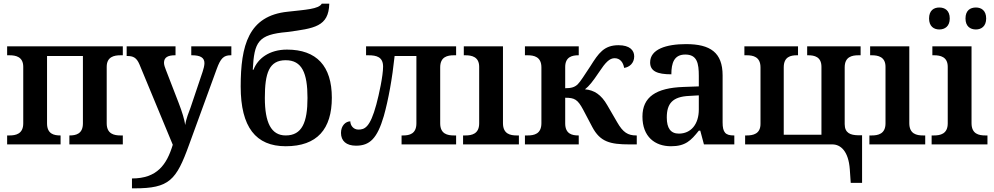

<svg xmlns="http://www.w3.org/2000/svg" viewBox="-20 -789 5431 1049"><path d="M19 0H311V-49H309C275 -49 237 -57 237 -115V-483H433V-115C433 -57 394 -49 361 -49H359V0H651V-49H638C604 -49 563 -57 563 -115V-424C563 -479 604 -487 638 -487H651V-536H19V-487H32C66 -487 107 -479 107 -424V-115C107 -57 66 -49 32 -49H19Z M701 240H715C905 240 943 196 1013 2L1164 -412C1185 -470 1202 -487 1240 -487H1244V-536H1025V-487H1029C1073 -487 1097 -475 1097 -444C1097 -432 1092 -411 1087 -397L1021 -201C1013 -180 996 -138 992 -106C988 -135 975 -178 956 -227L886 -408C881 -420 876 -435 876 -446C876 -476 898 -487 936 -487H939V-536H672V-483H675C707 -483 726 -475 742 -437L924 2C891 110 839 186 701 186Z M1541 10C1713 10 1793 -84 1793 -255C1793 -428 1710 -518 1548 -518C1451 -518 1388 -469 1365 -408H1361C1369 -561 1390 -600 1548 -614C1697 -634 1776 -643 1779 -769H1738C1722 -739 1648 -736 1552 -725C1337 -703 1295 -540 1295 -316C1295 -94 1378 10 1541 10ZM1541 -49C1461 -49 1427 -120 1427 -254C1427 -390 1450 -460 1541 -460C1630 -460 1660 -390 1660 -254C1660 -120 1630 -49 1541 -49Z M1925 7C2000 7 2041 -32 2077 -155C2102 -244 2123 -360 2136 -483H2255V-115C2255 -57 2216 -49 2183 -49H2174V0H2472V-49H2460C2425 -49 2385 -57 2385 -115V-421C2385 -479 2425 -487 2460 -487H2472V-536H1980V-487H1993C2037 -487 2073 -478 2073 -425C2073 -375 2051 -273 2036 -218C2002 -92 1972 -81 1938 -81C1910 -81 1894 -105 1894 -126C1869 -126 1843 -103 1843 -63C1843 -19 1872 7 1925 7Z M2510 0H2815V-49H2803C2768 -49 2728 -57 2728 -116V-536H2514V-487H2523C2557 -487 2598 -479 2598 -424V-115C2598 -57 2557 -49 2523 -49H2510Z M2848 0H3142V-49H3140C3106 -49 3068 -57 3068 -115V-255C3119 -255 3136 -246 3166 -190L3216 -95C3259 -14 3313 0 3420 0H3459V-49H3456C3411 -49 3384 -65 3352 -121L3298 -214C3265 -272 3226 -297 3176 -301C3199 -319 3218 -343 3253 -395C3288 -448 3310 -471 3338 -471C3368 -471 3385 -448 3390 -418C3419 -422 3445 -444 3445 -481C3445 -514 3421 -542 3359 -542C3280 -542 3250 -498 3206 -428C3172 -377 3152 -344 3136 -328C3120 -313 3102 -307 3068 -307V-423C3068 -479 3107 -487 3140 -487H3142V-536H2848V-487H2863C2897 -487 2938 -479 2938 -421V-116C2938 -57 2898 -49 2863 -49H2848Z M3646 10C3725 10 3755 -21 3798 -75H3806L3826 0H3992V-49H3989C3944 -49 3928 -65 3928 -120V-377C3928 -502 3861 -548 3728 -548C3620 -548 3532 -520 3532 -448C3532 -400 3571 -383 3648 -383C3648 -445 3663 -491 3724 -491C3789 -491 3798 -443 3798 -374V-317L3715 -314C3564 -309 3490 -259 3490 -152C3490 -42 3558 10 3646 10ZM3689 -59C3644 -59 3623 -89 3623 -147C3623 -222 3653 -261 3746 -265L3798 -268V-191C3798 -110 3755 -59 3689 -59Z M4628 210H4690V-50H4667C4628 -51 4595 -61 4595 -111V-421C4595 -479 4635 -487 4670 -487H4682V-536H4390V-487H4396C4429 -487 4468 -479 4468 -424V-53H4262V-421C4262 -479 4300 -487 4334 -487H4340V-536H4047V-487H4060C4094 -487 4135 -479 4135 -421V-112C4135 -57 4094 -49 4060 -49H4051V0H4528C4572 0 4616 36 4623 137Z M4730 0H5035V-49H5023C4988 -49 4948 -57 4948 -116V-536H4734V-487H4743C4777 -487 4818 -479 4818 -424V-115C4818 -57 4777 -49 4743 -49H4730Z M5312 -628C5341 -628 5368 -645 5368 -688C5368 -732 5341 -748 5312 -748C5281 -748 5255 -732 5255 -688C5255 -645 5281 -628 5312 -628ZM5112 -628C5142 -628 5169 -645 5169 -688C5169 -732 5142 -748 5112 -748C5082 -748 5056 -732 5056 -688C5056 -645 5082 -628 5112 -628ZM5070 0H5375V-49H5363C5328 -49 5288 -57 5288 -116V-536H5074V-487H5083C5117 -487 5158 -479 5158 -424V-115C5158 -57 5117 -49 5083 -49H5070Z"/></svg>

Font: Noto Serif Semi
Style: Regular
Weight: 600
Designer: Monotype Design Team
Foundry: Monotype Imaging Inc.
Version: Version 1.002